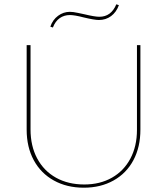

<svg xmlns="http://www.w3.org/2000/svg" viewBox="-20 -868 777 893"><path d="M104 -265V-658H122V-266Q122 -189 153 -131Q184 -73 240.5 -41.5Q297 -10 372 -10Q445 -10 500.5 -41.5Q556 -73 586.5 -130.5Q617 -188 617 -264V-658H633V-265Q633 -184 600.5 -123Q568 -62 508 -28.5Q448 5 370 5Q291 5 230.5 -28.5Q170 -62 137 -123Q104 -184 104 -265ZM214 -744Q225 -776 250 -794.5Q275 -813 305 -813Q320 -813 342.5 -808Q365 -803 371 -802Q421 -790 442 -790Q497 -790 521 -848L533 -844Q521 -811 496.5 -793Q472 -775 440 -775Q419 -775 369 -787Q327 -798 305 -798Q278 -798 257.5 -783.5Q237 -769 226 -740Z"/></svg>

Font: Ysabeau Thin
Style: Regular
Weight: 200
Designer: Christian Thalmann (Catharsis Fonts)
Version: Version 0.003